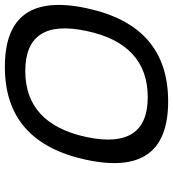

<svg xmlns="http://www.w3.org/2000/svg" viewBox="20 -740 728 809"><g transform="rotate(-90 384.5 -335.0)"><path d="M362 9C149 9 67 -105 116 -335C165 -565 295 -679 508 -679C722 -679 804 -565 755 -335C706 -105 576 9 362 9ZM212 -335C176 -163 232 -77 380 -77C529 -77 623 -163 659 -335C696 -507 639 -593 490 -593C342 -593 249 -507 212 -335Z"/></g></svg>

Font: LT Wave Text Italic
Style: Regular
Weight: 400
Designer: Daniel Lyons
Version: Version 2.5 (Glyphs App)